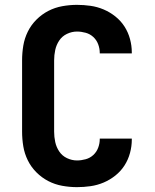

<svg xmlns="http://www.w3.org/2000/svg" viewBox="-20 -763 640 791"><path d="M297 8Q267 8 236.5 2.5Q206 -3 179 -17Q152 -31 130 -53Q108 -75 94.5 -102.5Q81 -130 76 -160Q71 -190 71 -221V-514Q71 -545 76 -575Q81 -605 94.5 -632.5Q108 -660 130 -682Q152 -704 179 -718Q206 -732 236.5 -737.5Q267 -743 297 -743Q325 -743 353 -739Q381 -735 407 -724Q433 -713 455.5 -695Q478 -677 493 -653.5Q508 -630 515.5 -602.5Q523 -575 523 -547V-543H391V-545Q391 -563 384.5 -580.5Q378 -598 364.5 -610.5Q351 -623 333 -628Q315 -633 297 -633Q276 -633 256 -623.5Q236 -614 224 -596Q212 -578 207.5 -557Q203 -536 203 -514V-221Q203 -199 207.5 -178Q212 -157 224 -139Q236 -121 256 -111.5Q276 -102 297 -102Q315 -102 333 -107Q351 -112 364.5 -124.5Q378 -137 384.5 -154.5Q391 -172 391 -190V-192H523V-188Q523 -160 515.5 -132.5Q508 -105 493 -81.5Q478 -58 455.5 -40Q433 -22 407 -11Q381 0 353 4Q325 8 297 8Z"/></svg>

Font: Iosevka Extrabold Extended
Style: Regular
Weight: 800
Width: 7
Monospace: yes
Designer: Belleve Invis
Foundry: Belleve Invis
Version: Version 32.5.0; ttfautohint (v1.8.4)